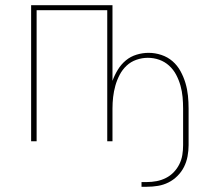

<svg xmlns="http://www.w3.org/2000/svg" viewBox="-20 -540 840 734"><path d="M541 174H521V156H541Q560 156 578.5 152.5Q597 149 614 140.5Q631 132 644 118.5Q657 105 665.5 88Q674 71 677 52.5Q680 34 680 15V-125Q680 -147 678 -169Q676 -191 670 -212.5Q664 -234 653.5 -254Q643 -274 626.5 -289Q610 -304 589 -311.5Q568 -319 545 -319Q523 -319 501.5 -311.5Q480 -304 464 -289Q448 -274 437.5 -254Q427 -234 421 -212.5Q415 -191 412.5 -169Q410 -147 410 -125V0H390V-501H120V0H99V-520H410V-231Q418 -253 430.5 -273.5Q443 -294 461 -309Q479 -324 502 -331Q525 -338 548 -338Q573 -338 597 -330Q621 -322 639.5 -306Q658 -290 670 -268Q682 -246 689 -222.5Q696 -199 698.5 -174.5Q701 -150 701 -125V15Q701 36 697 57.5Q693 79 683.5 98Q674 117 658.5 132.5Q643 148 624 157.5Q605 167 584 170.5Q563 174 541 174Z"/></svg>

Font: Iosevka Aile Thin
Style: Regular
Weight: 100
Designer: Belleve Invis
Foundry: Belleve Invis
Version: Version 31.1.0; ttfautohint (v1.8.4)